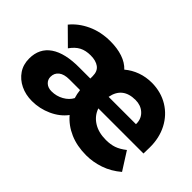

<svg xmlns="http://www.w3.org/2000/svg" viewBox="-92 -808 1083 1083"><g transform="rotate(45 450.0 -266.0)"><path d="M214 10Q163 10 122 -10Q81 -30 57 -65.5Q33 -101 33 -149Q33 -230 94 -272Q155 -314 272 -313H357V-332Q357 -371 332.5 -389Q308 -407 266 -407Q227 -407 199 -392.5Q171 -378 147 -344L52 -438Q90 -485 151.5 -513.5Q213 -542 289 -542Q344 -542 387 -527.5Q430 -513 457 -484Q490 -512 531.5 -527Q573 -542 621 -542Q694 -541 750.5 -506.5Q807 -472 838.5 -411.5Q870 -351 869 -274L868 -226H508Q523 -182 563.5 -156Q604 -130 664 -130Q700 -130 728 -139.5Q756 -149 788 -174L856 -67Q809 -27 755 -8.5Q701 10 647 10Q573 10 515.5 -15Q458 -40 420 -85Q387 -41 331 -15.5Q275 10 214 10ZM623 -408Q521 -408 503 -313H721V-322Q719 -360 691.5 -384Q664 -408 623 -408ZM253 -107Q292 -107 325 -125.5Q358 -144 373 -173Q365 -198 362 -226H277Q235 -226 213 -208.5Q191 -191 191 -161Q191 -138 208 -122.5Q225 -107 253 -107Z"/></g></svg>

Font: Lexend Deca
Style: Bold
Weight: 700
Designer: Bonnie Shaver-Troup, Thomas Jockin
Foundry: Lexend
Version: Version 1.008; ttfautohint (v1.8.4.7-5d5b)